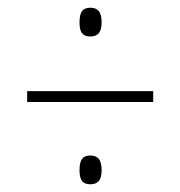

<svg xmlns="http://www.w3.org/2000/svg" viewBox="-20 -607 465 495"><path d="M213 -513C230 -513 242 -521 242 -549C242 -579 230 -587 213 -587C195 -587 185 -579 185 -549C185 -521 195 -513 213 -513ZM50 -344H375V-372H50ZM213 -132C230 -132 242 -140 242 -168C242 -198 230 -206 213 -206C195 -206 185 -198 185 -168C185 -140 195 -132 213 -132Z"/></svg>

Font: Noto Serif Armenian ExtraCondensed Thin
Style: Regular
Weight: 100
Width: 2
Designer: Monotype Design Team
Foundry: Monotype Imaging Inc.
Version: Version 2.008